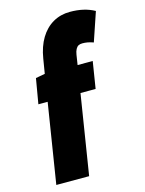

<svg xmlns="http://www.w3.org/2000/svg" viewBox="-134 -789 814 1079"><g transform="rotate(-15 273.0 -250.0)"><path d="M101 -400 155 -410 169 -495Q180 -563 209 -611Q238 -659 282 -684.5Q326 -710 381 -710Q423 -710 458 -702Q493 -694 524 -677L467 -509Q447 -516 432.5 -518.5Q418 -521 403 -521Q389 -521 380 -516Q371 -511 364.5 -499Q358 -487 355 -468L346 -410H434L409 -254H321L247 210H56L130 -254H76Z"/></g></svg>

Font: Georama SemiCondensed Black
Style: Regular
Weight: 900
Width: 4
Designer: Jean-Baptiste Levee
Foundry: Production Type
Version: Version 1.001